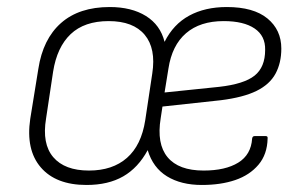

<svg xmlns="http://www.w3.org/2000/svg" viewBox="-20 -514 866 546"><path d="M226 12Q139 12 96 -38Q53 -88 66 -176L89 -318Q102 -403 153.5 -448.5Q205 -494 292 -494Q354 -494 395 -468.5Q436 -443 448 -395Q473 -445 518 -469.5Q563 -494 625 -494Q701 -494 740.5 -461.5Q780 -429 780 -376Q780 -335 763.5 -304.5Q747 -274 709.5 -255.5Q672 -237 608 -229L442 -211L437 -178Q425 -105 456.5 -67Q488 -29 559 -29Q621 -29 657.5 -51.5Q694 -74 697 -120Q698 -127 704 -127H736Q742 -127 741 -120Q740 -75 715 -45.5Q690 -16 649 -2Q608 12 554 12Q495 12 455 -12.5Q415 -37 400 -87Q373 -37 330.5 -12.5Q288 12 226 12ZM233 -29Q300 -29 341 -65Q382 -101 393 -172L413 -305Q424 -376 391.5 -415Q359 -454 289 -454Q220 -454 181 -417Q142 -380 131 -310L111 -177Q99 -105 131.5 -67Q164 -29 233 -29ZM448 -251 603 -267Q674 -275 704 -299Q734 -323 734 -372Q735 -412 704 -433Q673 -454 616 -454Q549 -454 509 -419.5Q469 -385 459 -319Z"/></svg>

Font: Sofia Sans ExtraLight
Style: Italic
Weight: 250
Italic angle: -9°
Version: Version 4.100-B